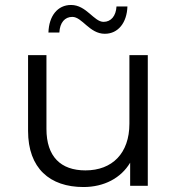

<svg xmlns="http://www.w3.org/2000/svg" viewBox="-20 -748 713 773"><path d="M316 5C399 5 467 -31 504 -93V0H575V-526H501V-250C501 -131 432 -62 324 -62C224 -62 167 -118 167 -229V-526H93V-221C93 -70 181 5 316 5ZM402 -612C456 -612 491 -657 493 -722H449C447 -684 427 -660 397 -660C358 -660 328 -728 266 -728C212 -728 177 -684 175 -617H219C221 -657 241 -680 271 -680C311 -680 340 -612 402 -612Z"/></svg>

Font: Montserrat-Alt1
Style: Regular
Weight: 400
Designer: Differentunic
Foundry: Differentunic
Version: Version 7.222